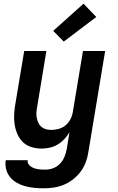

<svg xmlns="http://www.w3.org/2000/svg" viewBox="-20 -796 640 1039"><path d="M216 223Q190 223 165 220.5Q140 218 116 211.5Q92 205 71 193Q50 181 35 163Q20 145 13.5 120.5Q7 96 11 71H130Q128 81 133 90Q138 99 146 104.5Q154 110 163 113.5Q172 117 182.5 119Q193 121 203.5 121.5Q214 122 225 122Q246 122 267 114.5Q288 107 304 90.5Q320 74 328.5 53.5Q337 33 341 12L356 -81Q345 -61 328.5 -43.5Q312 -26 292 -14Q272 -2 249.5 3Q227 8 206 8Q177 8 150.5 0Q124 -8 105 -26Q86 -44 75 -68.5Q64 -93 59.5 -120.5Q55 -148 56.5 -176Q58 -204 63 -233L111 -520H231L181 -217Q178 -202 177 -187Q176 -172 179 -158Q182 -144 187.5 -131.5Q193 -119 203.5 -110Q214 -101 228 -97Q242 -93 257 -93Q277 -93 297.5 -98.5Q318 -104 334.5 -117.5Q351 -131 361 -150.5Q371 -170 374 -190L429 -520H549L458 28Q454 55 444 82Q434 109 416.5 132.5Q399 156 375.5 174.5Q352 193 325 204Q298 215 270.5 219Q243 223 216 223ZM325 -571 268 -629 432 -776 501 -704Z"/></svg>

Font: Iosevka Extended
Style: Bold Italic
Weight: 700
Width: 7
Italic angle: -9°
Monospace: yes
Designer: Belleve Invis
Foundry: Belleve Invis
Version: Version 32.5.0; ttfautohint (v1.8.4)